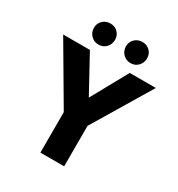

<svg xmlns="http://www.w3.org/2000/svg" viewBox="-190 -939 989 1064"><g transform="rotate(30 304.5 -407.0)"><path d="M180 -630 307 -398 435 -630H602L379 -259V0H227V-259L9 -630ZM138 -748Q138 -776 157.5 -795Q177 -814 206 -814Q235 -814 254 -795Q273 -776 273 -748Q273 -719 254 -699Q235 -679 206 -679Q177 -679 157.5 -699Q138 -719 138 -748ZM343 -748Q343 -776 362.5 -795Q382 -814 411 -814Q440 -814 459 -795Q478 -776 478 -748Q478 -719 459 -699Q440 -679 411 -679Q382 -679 362.5 -699Q343 -719 343 -748Z"/></g></svg>

Font: Mukta ExtraBold
Style: Regular
Weight: 800
Designer: Girish Dalvi and Yashodeep Gholap
Foundry: Ek Type
Version: Version 2.538;PS 1.002;hotconv 16.6.51;makeotf.lib2.5.65220;